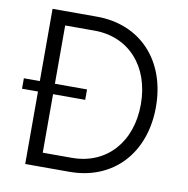

<svg xmlns="http://www.w3.org/2000/svg" viewBox="-79 -777 834 853"><g transform="rotate(10 338.0 -350.0)"><path d="M18 -327H90V0H290C486 0 618 -141 618 -350C618 -560 486 -700 290 -700H90V-374H18ZM290 -63H158V-327H303V-374H158V-637H290C445 -637 550 -522 550 -350C550 -179 445 -63 290 -63Z"/></g></svg>

Font: Uncut Sans Book
Style: Regular
Weight: 350
Designer: Kasper Nordkvist
Foundry: UNCUT.wtf
Version: Version 1.304;Glyphs 3.2 (3246)